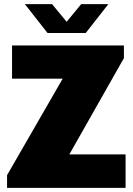

<svg xmlns="http://www.w3.org/2000/svg" viewBox="-20 -905 640 925"><path d="M14 0V-61L282 -526H38V-686H577V-625L314 -161H585V0ZM209 -746 100 -885H231L301 -800L371 -885H502L393 -746Z"/></svg>

Font: Chivo Mono Medium Black
Style: Regular
Weight: 900
Monospace: yes
Version: Version 1.008